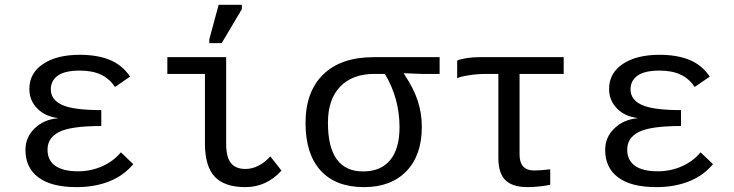

<svg xmlns="http://www.w3.org/2000/svg" viewBox="-20 -765 3040 795"><path d="M303.2 -55.7Q356 -55.7 402.6 -76.2Q449.2 -96.7 480.5 -134.3L531.7 -85.4Q492.7 -38.1 432.9 -14.2Q373 9.8 297.4 9.8Q192.9 9.8 139.2 -30.3Q85.4 -70.3 85.4 -144Q85.4 -196.8 123.3 -233.4Q161.1 -270 219.2 -275.4V-276.4Q167 -282.7 134.3 -315.9Q101.6 -349.1 101.6 -397Q101.6 -461.9 158.2 -500Q214.8 -538.1 310.5 -538.1Q382.8 -538.1 434.3 -517.1Q485.8 -496.1 518.6 -447.8L456.1 -404.8Q433.1 -439.5 397.7 -456.1Q362.3 -472.7 311 -472.7Q248.5 -472.7 219.5 -451.9Q190.4 -431.2 190.4 -395Q190.4 -352.1 237.1 -330.6Q283.7 -309.1 399.4 -309.1V-243.2Q274.4 -243.2 225.6 -219Q176.8 -194.8 176.8 -145.5Q176.8 -101.1 209 -78.4Q241.2 -55.7 303.2 -55.7Z M916.5 -168.9Q916.5 -114.7 936 -90.1Q955.6 -65.4 996.6 -65.4Q1050.3 -65.4 1099.6 -117.2L1145.5 -58.6Q1083.5 9.8 996.1 9.8Q909.7 9.8 869.1 -33.4Q828.6 -76.7 828.6 -170.4V-459H672.9V-528.3H916.5ZM846.7 -586.4V-602.5L885.3 -745.1H981.4V-727.1L897.9 -586.4Z M1726.6 -239.7Q1726.6 -122.1 1662.8 -56.2Q1599.1 9.8 1487.3 9.8Q1370.1 9.8 1307.6 -58.8Q1245.1 -127.4 1245.1 -255.9Q1245.1 -385.3 1318.4 -456.8Q1391.6 -528.3 1527.3 -528.3H1800.3V-459H1724.6L1652.3 -461.9V-460Q1693.4 -398.4 1710 -346.9Q1726.6 -295.4 1726.6 -239.7ZM1634.3 -238.3Q1634.3 -357.4 1573.7 -459H1530.3Q1439.5 -459 1388.7 -406.5Q1337.9 -354 1337.9 -256.8Q1337.9 -55.2 1483.4 -55.2Q1557.1 -55.2 1595.7 -102.3Q1634.3 -149.4 1634.3 -238.3Z M1996.1 -459Q1956.1 -459 1919.9 -453.1Q1883.8 -447.3 1873 -440.9V-514.2Q1884.8 -520 1910.9 -524.2Q1937 -528.3 1962.4 -528.3H2314V-459H2131.3V-125Q2131.3 -59.1 2191.9 -59.1Q2219.2 -59.1 2258.3 -64V0Q2247.1 2.9 2219.2 6.3Q2191.4 9.8 2164.1 9.8Q2101.6 9.8 2072.5 -19.3Q2043.5 -48.3 2043.5 -110.8V-459Z M2703.6 -55.7Q2756.3 -55.7 2803 -76.2Q2849.6 -96.7 2880.9 -134.3L2932.1 -85.4Q2893.1 -38.1 2833.3 -14.2Q2773.4 9.8 2697.8 9.8Q2593.3 9.8 2539.6 -30.3Q2485.8 -70.3 2485.8 -144Q2485.8 -196.8 2523.7 -233.4Q2561.5 -270 2619.6 -275.4V-276.4Q2567.4 -282.7 2534.7 -315.9Q2502 -349.1 2502 -397Q2502 -461.9 2558.6 -500Q2615.2 -538.1 2710.9 -538.1Q2783.2 -538.1 2834.7 -517.1Q2886.2 -496.1 2918.9 -447.8L2856.4 -404.8Q2833.5 -439.5 2798.1 -456.1Q2762.7 -472.7 2711.4 -472.7Q2648.9 -472.7 2619.9 -451.9Q2590.8 -431.2 2590.8 -395Q2590.8 -352.1 2637.5 -330.6Q2684.1 -309.1 2799.8 -309.1V-243.2Q2674.8 -243.2 2626 -219Q2577.1 -194.8 2577.1 -145.5Q2577.1 -101.1 2609.4 -78.4Q2641.6 -55.7 2703.6 -55.7Z"/></svg>

Font: Liberation Mono
Style: Regular
Weight: 400
Monospace: yes
Designer: Steve Matteson
Foundry: Ascender Corporation
Version: Version 2.1.5